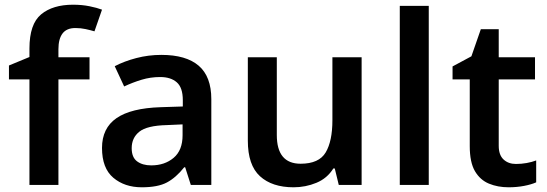

<svg xmlns="http://www.w3.org/2000/svg" viewBox="-20 -785 2324 815"><path d="M360 -448H228V0H105V-448H18V-507L105 -543V-579Q105 -683 154.5 -724Q204 -765 290 -765Q328 -765 360 -758.5Q392 -752 413 -744L381 -652Q364 -657 343.5 -661.5Q323 -666 300 -666Q263 -666 245.5 -643Q228 -620 228 -576V-542H360Z M665 -552Q770 -552 823.5 -506Q877 -460 877 -364V0H790L766 -75H762Q727 -31 688.5 -10.5Q650 10 582 10Q509 10 461 -30.5Q413 -71 413 -157Q413 -241 474.5 -283.5Q536 -326 662 -330L756 -333V-360Q756 -413 730.5 -435.5Q705 -458 660 -458Q619 -458 581 -446.5Q543 -435 507 -418L467 -504Q507 -525 558.5 -538.5Q610 -552 665 -552ZM688 -254Q604 -252 571.5 -226Q539 -200 539 -156Q539 -117 562 -100Q585 -83 622 -83Q679 -83 717 -115Q755 -147 755 -211V-257Z M1515 -542V0H1418L1401 -70H1395Q1369 -28 1323 -9Q1277 10 1226 10Q1135 10 1083.5 -37Q1032 -84 1032 -188V-542H1155V-212Q1155 -90 1256 -90Q1334 -90 1362.5 -138Q1391 -186 1391 -275V-542Z M1800 0H1677V-760H1800Z M2170 -89Q2193 -89 2215.5 -93Q2238 -97 2256 -104V-11Q2236 -2 2205 4Q2174 10 2139 10Q2093 10 2055.5 -5.5Q2018 -21 1996 -58.5Q1974 -96 1974 -165V-448H1901V-503L1981 -546L2021 -661H2097V-542H2251V-448H2097V-166Q2097 -127 2117.5 -108Q2138 -89 2170 -89Z"/></svg>

Font: Noto Sans New Tai Lue Semibold
Style: Regular
Weight: 400
Designer: Monotype Design Team
Foundry: Monotype Imaging Inc.
Version: Version 2.004; ttfautohint (v1.8.4.7-5d5b)